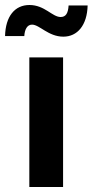

<svg xmlns="http://www.w3.org/2000/svg" viewBox="-64 -744 369 764"><path d="M52.7 0H187V-515.6H52.7ZM188 -598.1C243.7 -598.1 282.7 -643.1 284.7 -722.2H209C207 -691.4 198.2 -676.3 177.2 -676.3C144 -676.3 113.8 -724.1 53.2 -724.1C-5.4 -724.1 -42 -678.7 -43.9 -600.6H32.7C34.2 -626.5 43.9 -646 63.5 -646C93.3 -646 128.4 -598.1 188 -598.1Z"/></svg>

Font: Raveo Display Display SemiBold
Style: Regular
Weight: 600
Designer: Jakub Foglar, Rasmus Andersson (Inter)
Foundry: Jakubfoglar.com
Version: Version 1.100;Glyphs 3.2.3 (3260)